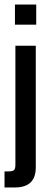

<svg xmlns="http://www.w3.org/2000/svg" viewBox="-24 -690 222 848"><path d="M42 -581V-670H136V-581ZM44 38V-488H134V50Q134 138 41 138H-4V67H14Q32 67 38 61Q44 55 44 38Z"/></svg>

Font: Teko Regular
Style: Regular
Weight: 400
Designer: Manushi Parikh, Jonny Pinhorn
Foundry: Indian Type Foundry
Version: Version 1.105;PS 1.0;hotconv 1.0.78;makeotf.lib2.5.61930; tt